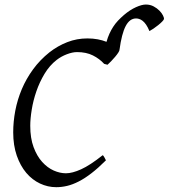

<svg xmlns="http://www.w3.org/2000/svg" viewBox="-20 -796 729 830"><path d="M689 -714.4Q688.5 -710.4 681.2 -702.9Q673.8 -695.3 663.8 -687.3Q653.8 -679.2 643.3 -672.1Q632.8 -665 626 -661.6Q619.1 -678.2 611.8 -689Q604.5 -699.7 596.7 -705.8Q588.9 -711.9 581.5 -714.1Q574.2 -716.3 568.4 -716.3Q540.5 -716.3 523.2 -683.1Q505.9 -649.9 496.6 -580.6H496.1Q497.1 -577.6 491.7 -569.1Q486.3 -560.5 477.8 -550.5Q469.2 -540.5 460.2 -531Q451.2 -521.5 444.8 -516.1L430.2 -520Q410.2 -542 381.6 -556.4Q353 -570.8 313 -570.8Q293.5 -570.8 269 -561.5Q244.6 -552.2 225.1 -537.1Q194.3 -513.2 172.6 -477.1Q150.9 -440.9 137.2 -401.1Q123.5 -361.3 117.2 -322Q110.8 -282.7 110.8 -252Q110.8 -198.7 125.2 -159.9Q139.6 -121.1 162.4 -95.9Q185.1 -70.8 212.2 -58.8Q239.3 -46.9 265.1 -46.9Q292.5 -46.9 330.8 -64.2Q369.1 -81.5 423.8 -125Q426.3 -124 428.2 -120.8Q430.2 -117.7 432.1 -114.3Q434.1 -110.8 435.5 -107.7Q437 -104.5 438 -103Q404.8 -69.8 375.7 -47.4Q346.7 -24.9 320.3 -11.5Q293.9 2 270 7.6Q246.1 13.2 223.1 13.2Q186.5 13.2 152.8 -2.7Q119.1 -18.6 93.5 -48.8Q67.9 -79.1 52.5 -123.3Q37.1 -167.5 37.1 -224.1Q37.1 -270 46.1 -317.6Q55.2 -365.2 74.2 -410.4Q93.3 -455.6 123 -496.3Q152.8 -537.1 193.8 -569.8Q229.5 -597.7 270.8 -613.8Q312 -629.9 357.9 -629.9Q381.8 -629.9 402.6 -626Q423.3 -622.1 440.4 -615.2Q445.8 -634.3 453.1 -650.4Q460.4 -666.5 469.5 -680.4Q478.5 -694.3 490.2 -706.8Q502 -719.2 516.1 -731.4Q542 -753.4 567.6 -764.9Q593.3 -776.4 610.4 -776.4Q629.4 -776.4 644.3 -768.3Q659.2 -760.3 669.4 -749.8Q679.7 -739.3 684.6 -729Q689.5 -718.8 689 -714.4Z"/></svg>

Font: Gentium Plus Phon
Style: Italic
Weight: 400
Italic angle: -8°
Designer: J. Victor Gaultney, Annie Olsen, Iska Routamaa, Becca Hirsbrunner
Foundry: SIL International
Version: Version 5.000